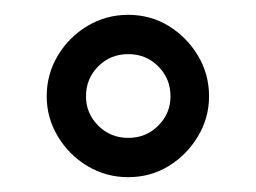

<svg xmlns="http://www.w3.org/2000/svg" viewBox="-20 -830 345 259"><path d="M153 -591Q123 -591 98 -606Q73 -621 58 -646Q43 -671 43 -700Q43 -730 58 -755Q73 -780 98 -795Q123 -810 153 -810Q183 -810 207.5 -795Q232 -780 247 -755Q262 -730 262 -700Q262 -671 247 -646Q232 -621 207.5 -606Q183 -591 153 -591ZM96 -700Q96 -677 112.5 -660.5Q129 -644 153 -644Q177 -644 193.5 -660.5Q210 -677 210 -700Q210 -724 193.5 -740.5Q177 -757 153 -757Q129 -757 112.5 -740.5Q96 -724 96 -700Z"/></svg>

Font: Big Shoulders Display ExtraBold
Style: Regular
Weight: 800
Designer: Patric King
Foundry: XO Type Co
Version: Version 1.000; ttfautohint (v1.8.2)